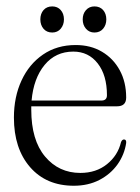

<svg xmlns="http://www.w3.org/2000/svg" viewBox="-20 -584 448 614"><path d="M383.5 -272Q383.5 -244 354 -244H80Q80 -238.5 80 -233Q80 -136 124 -83.5Q168 -31 237 -31Q287.5 -31 322.2 -59Q357 -87 367 -129.5Q370.5 -138 376.5 -138Q384.5 -138 383.5 -127Q378 -89.5 355.8 -58.2Q333.5 -27 297.8 -8.5Q262 10 216 10Q128 10 76.2 -49.5Q24.5 -109 24.5 -208Q24.5 -274 48.8 -326.5Q73 -379 117.5 -409.5Q162 -440 222 -440Q270 -440 306.2 -418.5Q342.5 -397 363 -359.2Q383.5 -321.5 383.5 -272ZM214.5 -419Q158 -419 122.8 -376.5Q87.5 -334 81 -262.5H304.5Q322 -262.5 322 -279.5Q322 -343.5 292.5 -381.2Q263 -419 214.5 -419ZM147 -480Q129.5 -480 119.2 -492Q109 -504 109 -522Q109 -540 119.2 -551.8Q129.5 -563.5 147 -563.5Q164 -563.5 174.2 -551.8Q184.5 -540 184.5 -522Q184.5 -504.5 174.2 -492.2Q164 -480 147 -480ZM282 -480Q265.5 -480 255 -492Q244.5 -504 244.5 -522Q244.5 -540 255 -551.8Q265.5 -563.5 282 -563.5Q299.5 -563.5 309.8 -551.8Q320 -540 320 -522Q320 -504.5 309.8 -492.2Q299.5 -480 282 -480Z"/></svg>

Font: Fraunces 144pt Soft Light
Style: Regular
Weight: 300
Version: Version 1.000;[0bf87f6ff]